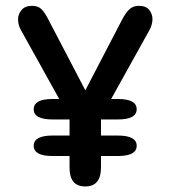

<svg xmlns="http://www.w3.org/2000/svg" viewBox="-20 -646 604 675"><path d="M98.5 -262Q98.5 -298 165 -298H394Q460.5 -298 460.5 -262Q460.5 -226 394 -226H165Q98.5 -226 98.5 -262ZM98.5 -133.5Q98.5 -169.5 165 -169.5H394Q460.5 -169.5 460.5 -133.5Q460.5 -97.5 394 -97.5H165Q98.5 -97.5 98.5 -133.5ZM279.5 9.5Q224.5 9.5 224.5 -56.5V-243.5Q213 -254 201 -275L54 -539.5Q43.5 -557.5 43.5 -578Q43.5 -596 55.8 -610.8Q68 -625.5 93 -625.5Q114 -625.5 126 -613.5Q138 -601.5 151.5 -574.5L280 -328.5L408.5 -575.5Q422 -601.5 435 -613.5Q448 -625.5 468.5 -625.5Q493.5 -625.5 504.8 -611Q516 -596.5 516 -579Q516 -569 513 -558.5Q510 -548 505 -539.5L358 -275Q352.5 -265 347 -257.5Q341.5 -250 335 -244V-56.5Q335 9.5 279.5 9.5Z"/></svg>

Font: Sono Medium
Style: Regular
Weight: 500
Designer: Tyler Finck
Foundry: Tyler Finck
Version: Version 2.112